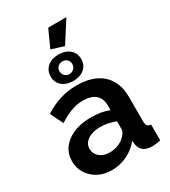

<svg xmlns="http://www.w3.org/2000/svg" viewBox="-220 -1024 1014 1143"><g transform="rotate(-30 287.0 -452.5)"><path d="M332 -770 246 -796 300 -915H425ZM196 -721Q225 -746 272 -746Q319 -746 348 -721Q377 -696 377 -655Q377 -614 348 -589.5Q319 -565 272 -565Q225 -565 196 -589.5Q167 -614 167 -655Q167 -696 196 -721ZM228 -656Q228 -638 240.5 -625Q253 -612 272 -612Q290 -612 303 -624.5Q316 -637 316 -656Q316 -675 303.5 -687Q291 -699 272 -699Q253 -699 240.5 -687Q228 -675 228 -656ZM25 -155Q25 -231 87.5 -278Q150 -325 250 -325Q325 -325 376 -304V-332Q376 -436 259 -436Q184 -436 95 -377L52 -465Q156 -533 273 -533Q385 -533 447.5 -477Q510 -421 510 -317V-150Q510 -129 517 -120Q524 -111 542 -109V0Q508 7 485 7Q410 7 399 -55L396 -82Q362 -38 311 -14Q260 10 207 10Q128 10 76.5 -37Q25 -84 25 -155ZM351 -128Q376 -153 376 -174V-227Q324 -248 271 -248Q218 -248 185 -225.5Q152 -203 152 -166Q152 -134 177.5 -111Q203 -88 245 -88Q309 -88 351 -128Z"/></g></svg>

Font: Raleway-v4020
Style: Bold
Weight: 700
Designer: Matt McInerney, Pablo Impallari, Rodrigo Fuenzalida
Foundry: Matt McInerney, Pablo Impallari, Rodrigo Fuenzalida
Version: Version 4.020;PS 004.020;hotconv 1.0.88;makeotf.lib2.5.64775